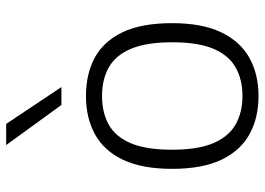

<svg xmlns="http://www.w3.org/2000/svg" viewBox="-138 -710 858 622"><g transform="rotate(-90 291.0 -399.0)"><path d="M291 9.5Q220 9.5 167 -19.8Q114 -49 84.5 -110.8Q55 -172.5 55 -270.5Q55 -367.5 84.2 -429.2Q113.5 -491 166.8 -520.2Q220 -549.5 291 -549.5Q362.5 -549.5 415.5 -520.8Q468.5 -492 497.8 -430.5Q527 -369 527 -270.5Q527 -173.5 497.5 -111.8Q468 -50 414.8 -20.2Q361.5 9.5 291 9.5ZM291 -42.5Q344 -42.5 383.2 -64.5Q422.5 -86.5 443.8 -136.2Q465 -186 465 -269.5Q465 -354 443.8 -404Q422.5 -454 383.2 -475.8Q344 -497.5 291 -497.5Q238 -497.5 198.8 -476Q159.5 -454.5 138.2 -404.8Q117 -355 117 -271.5Q117 -187 138.2 -137Q159.5 -87 198.8 -64.8Q238 -42.5 291 -42.5ZM262 -629 132 -808H200.5L320 -629Z"/></g></svg>

Font: Encode Sans SemiExpanded Light
Style: Regular
Weight: 300
Width: 6
Designer: Multiple Designers
Foundry: Impallari Type
Version: Version 3.002